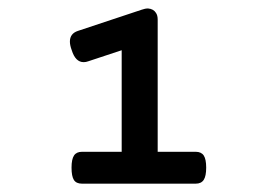

<svg xmlns="http://www.w3.org/2000/svg" viewBox="-20 -672 640 456"><path d="M269 -552.7 189.5 -526.4Q184.1 -524.4 178.7 -524.4Q159.2 -524.4 150.4 -552.7Q146 -564.5 146 -573.2Q146 -592.3 165 -598.6L316.4 -648.9Q324.7 -651.9 331.5 -651.9Q344.7 -650.9 350.6 -641.1Q354.5 -635.3 354.5 -625.5V-311.5H444.8Q458 -311.5 463.9 -302.7Q469.7 -293.9 469.7 -273.9Q469.7 -253.9 463.9 -244.9Q458 -235.8 444.8 -235.8H174.8Q161.1 -235.8 155.5 -244.6Q149.9 -253.4 149.9 -273.9Q149.9 -293.9 155.8 -302.7Q161.6 -311.5 174.8 -311.5H269Z"/></svg>

Font: Courier Prime SemiBold
Style: Regular
Weight: 600
Designer: Alan Dague-Greene
Foundry: Quote-Unquote Apps
Version: Version 1.202